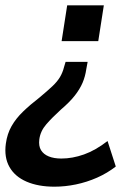

<svg xmlns="http://www.w3.org/2000/svg" viewBox="-52 -514 518 723"><path d="M153 189Q92 189 48 170Q4 151 -16.5 114.5Q-37 78 -30 27Q-25 -10 -8.5 -39Q8 -68 35 -94Q62 -120 97 -147Q127 -172 145.5 -189.5Q164 -207 174 -224Q184 -241 189 -261L195 -281H278L273 -254Q269 -226 259 -202.5Q249 -179 230 -154.5Q211 -130 177 -101Q144 -71 122 -45.5Q100 -20 96 11Q93 36 102.5 51.5Q112 67 131.5 75Q151 83 179 83Q221 83 264.5 67.5Q308 52 353 17L384 113Q352 138 313.5 155Q275 172 234 180.5Q193 189 153 189ZM180 -359 201 -494H339L318 -359Z"/></svg>

Font: Nunito Sans 10pt SemiCondensed
Style: Bold Italic
Weight: 700
Width: 4
Italic angle: -9°
Designer: Vernon Adams
Foundry: Vernon Adams
Version: Version 3.101;gftools[0.9.27]